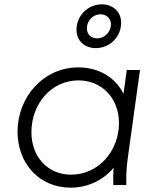

<svg xmlns="http://www.w3.org/2000/svg" viewBox="-20 -854 712 886"><path d="M306 12C384 12 457 -22 504 -80C502 -52 502 -28 503 0H563C562 -41 563 -73 569 -120L626 -531H565L550 -421C513 -496 437 -543 341 -543C182 -543 61 -408 61 -246C61 -100 161 12 306 12ZM125 -244C125 -374 216 -483 342 -483C448 -483 529 -403 529 -286C529 -157 434 -48 308 -48C200 -48 125 -131 125 -244ZM333 -717C333 -664 372 -632 422 -632C487 -632 539 -684 539 -749C539 -800 501 -834 450 -834C385 -834 333 -781 333 -717ZM381 -723C381 -759 409 -788 444 -788C471 -788 492 -769 492 -742C492 -707 463 -677 428 -677C401 -677 381 -695 381 -723Z"/></svg>

Font: Mluvka Light
Style: Italic
Weight: 300
Italic angle: -8°
Designer: Modified by Jiří Krblich, Original typeface by Gumpita Rahayu
Foundry: Gumpita Rahayu & Jiří Krblich
Version: Version 2.000;Glyphs 3.1.1 (3134)